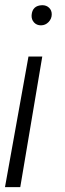

<svg xmlns="http://www.w3.org/2000/svg" viewBox="-22 -559 257 754"><path d="M138.7 -459.5Q122.1 -459.5 111.6 -470.9Q101.1 -482.4 102.1 -499.5Q105 -537.6 144 -538.6Q160.2 -538.6 170.7 -528.6Q181.2 -518.6 181.2 -502.9Q181.2 -485.4 168.7 -472.4Q156.2 -459.5 138.7 -459.5ZM-2.4 175.8 89.8 -336.9H144L57.6 175.8Z"/></svg>

Font: Mardoto Light
Style: Italic
Weight: 300
Italic angle: -12°
Designer: Christian Robertson, Vahan Hovhannisyan
Foundry: Google
Version: Version 1.000